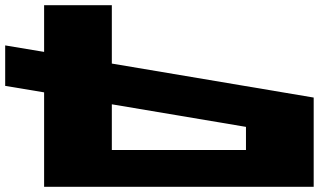

<svg xmlns="http://www.w3.org/2000/svg" viewBox="-20 -720 1289 740"><path d="M0 -389V-545L150 -520V-700H411V-475L1189 -344V0H150V-364ZM411 -142H928V-231L411 -318Z"/></svg>

Font: Stalinist One
Style: Regular
Weight: 400
Designer: Jovanny Lemonad
Foundry: Alexey Maslov, Jovanny Lemonad
Version: Version 3.004